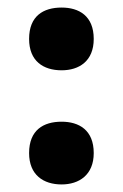

<svg xmlns="http://www.w3.org/2000/svg" viewBox="-20 -568 325 508"><path d="M57 -465C57 -406 95 -382 143 -382C189 -382 228 -406 228 -465C228 -526 189 -548 143 -548C95 -548 57 -526 57 -465ZM57 -163C57 -105 95 -80 143 -80C189 -80 228 -105 228 -163C228 -224 189 -246 143 -246C95 -246 57 -224 57 -163Z"/></svg>

Font: Noto Sans Telugu UI
Style: Bold
Weight: 700
Designer: Jelle Bosma - Monotype Design Team
Foundry: Monotype Imaging Inc.
Version: Version 2.005